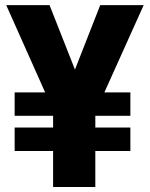

<svg xmlns="http://www.w3.org/2000/svg" viewBox="-20 -748 599 768"><path d="M178.2 -727.5 279.8 -469.7 380.9 -727.5H554.7L397.5 -378.4H501.5V-284.7H361.3V-237.8H501.5V-144H361.3V0H192.4V-144H38.6V-237.8H192.4V-284.7H38.6V-378.4H160.6L4.9 -727.5Z"/></svg>

Font: Inter Display ExtraBold
Style: Regular
Weight: 800
Designer: Rasmus Andersson
Foundry: rsms
Version: Version 4.000;git-a52131595